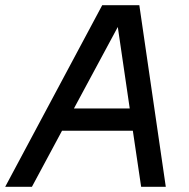

<svg xmlns="http://www.w3.org/2000/svg" viewBox="-50 -720 727 740"><path d="M-30 0H73L189 -216H462L494 0H589L487 -700H344ZM235 -302 404 -616 450 -302Z"/></svg>

Font: Uncut Sans Medium Italic
Style: Regular
Weight: 500
Italic angle: -11°
Designer: Kasper Nordkvist
Foundry: UNCUT.wtf
Version: Version 1.304;Glyphs 3.2 (3246)